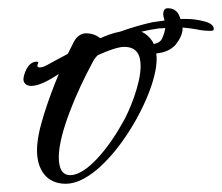

<svg xmlns="http://www.w3.org/2000/svg" viewBox="-20 -476 540 467"><path d="M140 -29C237 -29 361 -239 361 -332C361 -337 361 -342 360 -346C381 -348 396 -355 407 -367C418 -381 424 -394 424 -406C424 -407 424 -408 424 -409C435 -408 445 -407 456 -405C469 -402 481 -401 492 -401C497 -401 500 -402 500 -405C500 -414 492 -420 477 -424C462 -428 447 -430 432 -430C428 -430 424 -430 419 -430C418 -433 417 -435 416 -438C411 -450 401 -456 388 -456C379 -456 377 -448 377 -441C377 -438 378 -434 380 -427C380 -427 380 -427 380 -426C370 -425 360 -423 351 -422C324 -416 297 -408 272 -399C256 -396 239 -390 224 -383C215 -390 204 -395 189 -395C180 -395 168 -390 160 -375L145 -345C124 -334 106 -324 93 -317C86 -313 80 -312 76 -312C73 -312 71 -313 71 -316C71 -317 71 -319 72 -320C72 -321 73 -322 73 -323C73 -325 72 -326 69 -326C46 -326 37 -292 37 -283C37 -275 43 -267 56 -267C75 -267 100 -281 123 -296C110 -265 98 -233 87 -198C76 -163 70 -134 70 -110C70 -65 92 -29 140 -29ZM354 -369C353 -371 352 -373 351 -375C344 -386 335 -394 324 -399C337 -402 352 -405 367 -407C372 -407 377 -407 382 -408C381 -401 379 -393 375 -384C372 -376 365 -371 354 -369ZM151 -50C132 -50 123 -65 123 -94C123 -152 167 -254 205 -324C208 -331 213 -337 218 -342C243 -353 267 -362 282 -362C313 -362 322 -342 322 -315C322 -271 294 -204 278 -177C244 -116 191 -50 151 -50Z"/></svg>

Font: Comforter
Style: Regular
Weight: 400
Designer: Robert E. Leuschke
Foundry: Robert E. Leuschke
Version: Version 1.013; ttfautohint (v1.8.3)